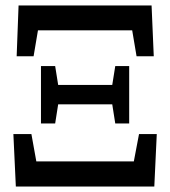

<svg xmlns="http://www.w3.org/2000/svg" viewBox="-20 -683 624 703"><path d="M38 0 29 -192H95L113 -92H470L489 -192H554L545 0ZM402 -231 391 -301H193L182 -231H130V-441H182L193 -372H391L402 -441H453V-231ZM41 -477 48 -663H535L543 -477H480L464 -572H119L103 -477Z"/></svg>

Font: Source Serif Pro SemiBold
Style: Regular
Weight: 600
Designer: Frank Grießhammer
Foundry: Adobe Systems Incorporated
Version: Version 3.001;hotconv 1.0.111;makeotfexe 2.5.65597